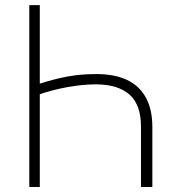

<svg xmlns="http://www.w3.org/2000/svg" viewBox="-20 -748 718 768"><path d="M589.4 0H543.9V-239.3Q544.4 -328.6 498.3 -369.4Q452.1 -410.2 364.7 -410.6Q336.4 -410.6 307.4 -407.7Q278.3 -404.8 248.8 -399.4Q219.2 -394 190.4 -386.5Q161.6 -378.9 133.3 -369.1V-411.6Q165 -421.9 194.1 -429.4Q223.1 -437 251.2 -442.1Q279.3 -447.3 307.4 -449.5Q335.4 -451.7 363.8 -451.7Q436.5 -452.1 486.6 -429Q536.6 -405.8 563 -358.6Q589.4 -311.5 589.4 -239.3ZM139.2 0H97.2V-727.5H139.2Z"/></svg>

Font: Inter Tight ExtraLight
Style: Regular
Weight: 250
Designer: Rasmus Andersson
Foundry: rsms
Version: Version 3.004